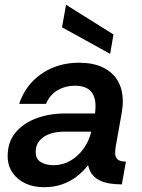

<svg xmlns="http://www.w3.org/2000/svg" viewBox="-20 -770 594 802"><path d="M163 12Q121 12 87 -3.5Q53 -19 32.5 -48.5Q12 -78 12 -118Q12 -177 45 -216.5Q78 -256 132.5 -276Q187 -296 251 -296H377Q378 -306 378.5 -313.5Q379 -321 379 -328Q379 -368 358 -390Q337 -412 292 -412Q253 -412 220.5 -393Q188 -374 172 -336H60Q79 -392 116 -430Q153 -468 202.5 -488Q252 -508 310 -508Q368 -508 408.5 -489Q449 -470 471 -434Q493 -398 493 -345Q493 -333 491.5 -321.5Q490 -310 488 -296L463 -156Q462 -149 461.5 -142Q461 -135 461 -131Q461 -112 472 -103.5Q483 -95 506 -95L489 0Q424 0 390.5 -19.5Q357 -39 348 -80Q327 -53 299.5 -32Q272 -11 238 0.5Q204 12 163 12ZM204 -80Q242 -80 274.5 -99Q307 -118 329.5 -149.5Q352 -181 361 -220H245Q215 -220 188.5 -211Q162 -202 145.5 -183Q129 -164 129 -135Q129 -106 150.5 -93Q172 -80 204 -80ZM440 -545 239 -656 256 -750 454 -626Z"/></svg>

Font: Rethink Sans SemiBold
Style: Italic
Weight: 600
Italic angle: -10°
Designer: The Rethink Sans project authors (Hans Thiessen). DM Sans designed by Colophon Foundry.
Foundry: Rethink Communications LLC
Version: Version 1.001